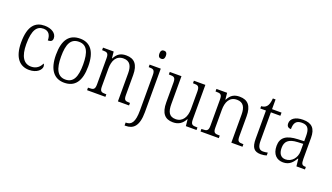

<svg xmlns="http://www.w3.org/2000/svg" viewBox="-82 -1387 3919 2265"><g transform="rotate(20 1878.0 -254.5)"><path d="M252 10C351 10 401 -46 401 -86C401 -102 397 -112 389 -120C368 -74 328 -35 261 -35C169 -35 118 -111 118 -265C118 -450 170 -506 248 -506C317 -506 342 -456 342 -393C380 -393 400 -406 400 -440C400 -503 335 -544 249 -544C137 -544 54 -478 54 -264C54 -69 138 10 252 10Z M692 10C825 10 895 -79 895 -268C895 -456 822 -544 695 -544C559 -544 490 -455 490 -268C490 -80 566 10 692 10ZM693 -30C595 -30 554 -113 554 -268C554 -425 592 -504 694 -504C793 -504 831 -426 831 -268C831 -116 795 -30 693 -30Z M978 0H1208V-32H1200C1147 -32 1127 -38 1127 -102V-326C1127 -421 1161 -499 1256 -499C1336 -499 1365 -443 1365 -354V0H1505V-32H1498C1445 -32 1428 -39 1428 -105V-354C1428 -485 1376 -544 1274 -544C1209 -544 1164 -522 1129 -454H1125L1117 -536H983V-504H994C1044 -504 1065 -497 1065 -433V-105C1065 -39 1044 -32 990 -32H978Z M1673 -647C1695 -647 1713 -659 1713 -698C1713 -737 1695 -749 1673 -749C1650 -749 1632 -737 1632 -698C1632 -659 1650 -647 1673 -647ZM1536 240H1550C1642 240 1708 189 1708 10V-536H1568V-504H1577C1625 -504 1646 -496 1646 -432V11C1646 158 1608 203 1543 203H1536Z M2057 10C2126 10 2174 -20 2206 -83H2210L2218 0H2352V-32H2340C2290 -32 2268 -38 2268 -103V-536H2124V-504H2132C2187 -504 2206 -497 2206 -428V-210C2206 -112 2164 -36 2075 -36C1992 -36 1968 -92 1968 -186V-536H1821V-504H1831C1885 -504 1905 -497 1905 -434V-185C1905 -49 1957 10 2057 10Z M2402 0H2632V-32H2624C2571 -32 2551 -38 2551 -102V-326C2551 -421 2585 -499 2680 -499C2760 -499 2789 -443 2789 -354V0H2929V-32H2922C2869 -32 2852 -39 2852 -105V-354C2852 -485 2800 -544 2698 -544C2633 -544 2588 -522 2553 -454H2549L2541 -536H2407V-504H2418C2468 -504 2489 -497 2489 -433V-105C2489 -39 2468 -32 2414 -32H2402Z M3161 10C3187 10 3215 5 3233 -1V-37C3213 -33 3197 -30 3175 -30C3128 -30 3105 -60 3105 -139V-496H3224V-536H3105V-658H3071C3066 -603 3056 -573 3038 -553C3022 -535 2998 -526 2972 -525V-496H3043V-143C3043 -29 3078 10 3161 10Z M3440 10C3522 10 3559 -40 3591 -92H3596L3606 0H3713V-32H3709C3665 -32 3653 -46 3653 -111V-375C3653 -493 3603 -544 3494 -544C3397 -544 3341 -503 3341 -445C3341 -408 3360 -391 3395 -391C3395 -462 3415 -506 3492 -506C3575 -506 3591 -454 3591 -372V-310L3514 -307C3371 -301 3303 -254 3303 -148C3303 -40 3362 10 3440 10ZM3455 -33C3394 -33 3367 -79 3367 -145C3367 -224 3406 -269 3524 -274L3591 -277V-185C3591 -103 3535 -33 3455 -33Z"/></g></svg>

Font: Noto Serif Devanagari SemiCondensed Light
Style: Regular
Weight: 300
Width: 4
Designer: Universal Thirst, Indian Type Foundry and the Monotype Design Team
Foundry: Monotype Imaging Inc.
Version: Version 2.004